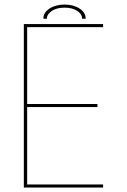

<svg xmlns="http://www.w3.org/2000/svg" viewBox="-20 -846 572 866"><path d="M95.5 -723.5 102.5 -730.5V-370L95.5 -377H419.5V-363H95.5L102.5 -370V-7L95.5 -14H445V0H87.5V-737.5H445V-723.5ZM175.5 -761.5Q175.5 -789.5 203.5 -807.5Q231.5 -825.5 271.5 -825.5Q311 -825.5 338.8 -807.5Q366.5 -789.5 366.5 -761.5H350.5Q350.5 -782 328.5 -796.8Q306.5 -811.5 271 -811.5Q236 -811.5 213.8 -796.8Q191.5 -782 191.5 -761.5Z"/></svg>

Font: Epilogue Thin
Style: Regular
Weight: 250
Designer: Tyler Finck
Foundry: Etcetera Type Co
Version: Version 2.111